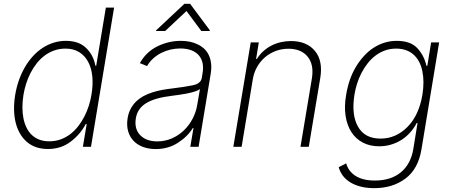

<svg xmlns="http://www.w3.org/2000/svg" viewBox="-20 -767 2361 1003"><path d="M59.3 -271.3Q73.2 -353 110.8 -417.3Q129.6 -449.2 152.9 -474.4Q176.1 -499.6 203.3 -517.2Q230.5 -534.8 260.8 -544.2Q291.2 -553.6 323.9 -553.6Q392.8 -553.6 431.1 -515.3Q450.6 -495.7 462 -473Q473.4 -450.3 478.3 -423.7H482.6L533 -727.3H576L455.3 0H413L432.9 -119H427.9Q413.7 -92.3 394.7 -69.8Q375.7 -47.2 350.1 -27.7Q299.4 11.4 230.5 11.4Q164.1 11.4 121.4 -24.9Q100.1 -43 85.2 -68.2Q70.3 -93.4 62.3 -124.6Q54.3 -155.9 53.4 -192.8Q52.6 -229.8 59.3 -271.3ZM102.6 -148.1Q108.3 -120.4 119.5 -98.4Q130.7 -76.3 147.4 -60.9Q164.1 -45.5 186.6 -37.1Q209.2 -28.8 237.2 -28.8Q269.5 -28.8 297.1 -38.9Q324.6 -49 347.5 -66.6Q370.4 -84.2 388.7 -107.8Q407 -131.4 420.8 -158.4Q434.7 -185.4 443.9 -214.3Q453.1 -243.3 457.7 -271.7Q466.6 -323.9 462.2 -368.1Q457.7 -412.3 440.3 -444.4Q422.9 -476.6 393.3 -494.9Q363.6 -513.1 322.1 -513.1Q290.1 -513.1 262.6 -503.2Q235.1 -493.3 212.2 -475.9Q189.3 -458.5 171 -435Q152.7 -411.6 139 -384.8Q125.4 -358 116.3 -329Q107.2 -300.1 102.6 -271.7Q91.6 -203.1 102.6 -148.1Z M646.7 -150.2Q651.6 -179 663.9 -201Q676.1 -223 693.7 -239.2Q711.3 -255.3 733.1 -266.7Q755 -278.1 779.3 -285.5Q803.6 -293 829.4 -297.6Q855.1 -302.2 880.3 -305Q912.6 -308.9 938.9 -313Q965.2 -317.1 986.5 -321.4Q1029.8 -329.9 1034.4 -361.2L1038 -383.9Q1043.3 -413.7 1038.2 -437.7Q1033 -461.6 1018.1 -478.5Q1003.2 -495.4 978.9 -504.6Q954.5 -513.8 921.5 -513.8Q896 -513.8 870.7 -508Q845.5 -502.1 822.6 -490.6Q799.7 -479 780.5 -461.8Q761.4 -444.6 748.2 -421.9L710.6 -437.1Q743.6 -496.1 802.2 -524.9Q860.8 -553.6 924 -553.6Q948.5 -553.6 970.2 -549.4Q991.8 -545.1 1012.1 -535.5Q1031.6 -526.3 1046.7 -512.3Q1061.8 -498.2 1070.8 -479Q1079.9 -459.9 1082.7 -435.4Q1085.6 -410.9 1080.6 -381L1017.4 0H974.1L990.8 -98.4H987.6Q959.9 -53.3 908.7 -20.6Q858.3 11.7 793.3 11.7Q758.2 11.7 728.5 1.1Q698.9 -9.6 678.6 -30.2Q658.4 -50.8 649.5 -81Q640.6 -111.2 646.7 -150.2ZM712.7 -60.7Q744 -28.4 801.5 -28.4Q842 -28.4 877.5 -43.9Q913 -59.3 940.5 -85.8Q968 -112.2 986.3 -147.2Q1004.6 -182.2 1010.7 -221.2L1024.5 -301.5Q1013.8 -293.7 994.9 -288Q975.9 -282.3 954.7 -278.2Q933.6 -274.1 913.2 -271.3Q892.8 -268.5 878.9 -266.7Q833.8 -261.4 800.1 -251.8Q766.3 -242.2 743.1 -227.8Q719.8 -213.4 706.9 -193.9Q693.9 -174.4 689.6 -148.8Q680.8 -93.4 712.7 -60.7ZM794.7 -605.1 795.8 -608.7 943.5 -747.2H973L1076.3 -608.7L1074.9 -605.1H1031.6L954.2 -709.5L843 -605.1Z M1198.9 0 1289.8 -545.5H1332L1317.8 -459.2H1322.1Q1336.3 -482.2 1355.8 -499.8Q1375.4 -517.4 1398.4 -529.1Q1421.5 -540.8 1447.3 -546.7Q1473 -552.6 1499.6 -552.6Q1582 -552.6 1625 -501.1Q1668 -449.6 1653.1 -359.7L1593 0H1549.7L1609.4 -358Q1620.7 -429.3 1587.7 -470.2Q1554 -512.4 1486.5 -512.4Q1452.1 -512.4 1421 -500.9Q1389.9 -489.3 1365.2 -468.6Q1340.6 -447.8 1323.7 -418.5Q1306.8 -389.2 1300.8 -353.7L1242.2 0Z M1788.4 86.3Q1794 106.2 1805.8 122.5Q1817.5 138.8 1835.9 150.9Q1854.4 163 1880 169.6Q1905.5 176.1 1938.6 176.1Q1979 176.1 2013 165.7Q2046.9 155.2 2072.6 134.4Q2098.4 113.6 2115.4 82.7Q2132.5 51.8 2139.2 11L2161.2 -124.6H2157Q2142.4 -96.6 2121.8 -73.9Q2101.2 -51.1 2076.2 -35.5Q2051.1 -19.9 2022 -11.4Q1992.9 -2.8 1960.9 -2.8Q1912.6 -2.8 1875.7 -22Q1838.8 -41.2 1815.9 -76.5Q1793 -111.9 1785.3 -161.8Q1777.7 -211.6 1788.4 -272.7Q1795.5 -314.6 1807.9 -350.3Q1820.3 -386 1839.5 -418.3Q1858.7 -449.9 1881.9 -475.1Q1905.2 -500.4 1932.2 -517.8Q1959.2 -535.2 1989.3 -544.4Q2019.5 -553.6 2052.6 -553.6Q2124.6 -553.6 2160.2 -515.3Q2196 -476.6 2207.4 -423.7H2212.4L2232.2 -545.5H2274.1L2181.8 12.8Q2164.8 116.1 2098 165.8Q2030.9 215.9 1935.4 215.9Q1897.4 215.9 1866.3 208.3Q1835.2 200.6 1811.4 186.4Q1787.6 172.2 1772 152Q1756.4 131.7 1749.3 106.5ZM1849.4 -106.9Q1884.2 -43 1968 -43Q2048.7 -43 2109.4 -104.8Q2169 -165.5 2186.8 -273.1Q2197.8 -341.3 2186.1 -396.3Q2180.4 -423.7 2168.9 -445.1Q2157.3 -466.6 2140.1 -481.9Q2122.9 -497.2 2100.1 -505.1Q2077.4 -513.1 2049.7 -513.1Q2017.8 -513.1 1990.6 -503.2Q1963.4 -493.3 1940.7 -475.9Q1918 -458.5 1899.9 -435.2Q1881.7 -411.9 1868.1 -385.3Q1854.4 -358.7 1845.3 -329.9Q1836.3 -301.1 1831.7 -273.1Q1815 -168.7 1849.4 -106.9Z"/></svg>

Font: Inter P Extra Light
Style: Italic
Weight: 200
Italic angle: 9.39999°
Designer: Rasmus Andersson
Foundry: rsms
Version: Version 3.018;git-588b23468